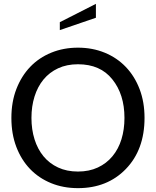

<svg xmlns="http://www.w3.org/2000/svg" viewBox="-20 -961 808 995"><path d="M632 -85Q536 14 384 14Q308 14 244.5 -12Q181 -38 135.5 -85.5Q90 -133 64.5 -200Q39 -267 39 -350Q39 -433 65 -500Q91 -567 136.5 -614.5Q182 -662 245.5 -688Q309 -714 384 -714Q459 -714 522.5 -688Q586 -662 632 -614Q678 -566 703.5 -499Q729 -432 729 -350Q729 -185 632 -85ZM562 -550Q500 -628 384 -628Q326 -628 281 -607Q236 -586 205.5 -549Q175 -512 159 -461Q143 -410 143 -350Q143 -290 159 -239Q175 -188 205.5 -151Q236 -114 281 -93Q326 -72 384 -72Q442 -72 487 -93Q532 -114 563 -151.5Q594 -189 609.5 -239.5Q625 -290 625 -350Q625 -472 562 -550ZM477 -869 290 -805V-846L477 -941Z"/></svg>

Font: Cabin
Style: Regular
Weight: 400
Designer: Pablo Impallari
Foundry: Pablo Impallari
Version: Version 1.007